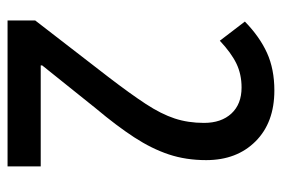

<svg xmlns="http://www.w3.org/2000/svg" viewBox="-142 -622 764 521"><g transform="rotate(90 240.5 -362.0)"><path d="M432 0H36V-75L189 -273Q235 -333 262.5 -375Q290 -417 302 -453.5Q314 -490 314 -533Q314 -580 288.5 -607.5Q263 -635 218 -635Q182 -635 153 -621Q124 -607 91 -576L39 -644Q80 -684 124 -704Q168 -724 226 -724Q313 -724 364 -673Q415 -622 415 -539Q415 -484 399.5 -437.5Q384 -391 353 -343.5Q322 -296 275 -240L158 -94V-90H432Z"/></g></svg>

Font: Noto Sans Lao Condensed Medium
Style: Regular
Weight: 500
Width: 3
Designer: Monotype Design Team
Foundry: Monotype Imaging Inc.
Version: Version 2.003; ttfautohint (v1.8.4.7-5d5b)